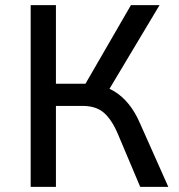

<svg xmlns="http://www.w3.org/2000/svg" viewBox="-20 -725 693 745"><path d="M99 0V-705H197V-400H321L300 -380L488 -705H599L395 -364L353 -395Q391 -390 422 -371.5Q453 -353 478.5 -322Q504 -291 523 -247L633 0H524L437 -206Q413 -262 382.5 -288Q352 -314 301 -314H197V0Z"/></svg>

Font: Nunito Sans 7pt SemiCondensed Medium
Style: Regular
Weight: 500
Width: 4
Designer: Vernon Adams
Foundry: Vernon Adams
Version: Version 3.101;gftools[0.9.27]